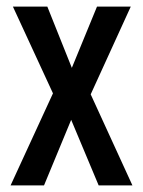

<svg xmlns="http://www.w3.org/2000/svg" viewBox="-20 -560 431 580"><path d="M140 -278 19 -540H123L197 -355L273 -540H375L254 -275L380 0H278L195 -198L113 0H12Z"/></svg>

Font: Noto Sans Georgian ExtraCondensed Medium
Style: Regular
Weight: 500
Width: 2
Designer: Monotype Design Team, Akaki Razmadze
Foundry: Google LLC
Version: Version 2.005; ttfautohint (v1.8.4.7-5d5b)